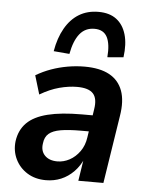

<svg xmlns="http://www.w3.org/2000/svg" viewBox="-54 -794 646 847"><g transform="rotate(5 269.0 -370.0)"><path d="M181 10Q133 10 98 -12Q63 -34 45.5 -70.5Q28 -107 33 -150Q40 -200 71.5 -231.5Q103 -263 163 -278Q223 -293 314 -293H376L366 -221H317Q261 -221 226.5 -215Q192 -209 174.5 -194Q157 -179 154 -150Q149 -117 168.5 -97Q188 -77 224 -77Q252 -77 278 -91Q304 -105 323 -131.5Q342 -158 347 -194L366 -320Q374 -368 354 -390Q334 -412 283 -412Q246 -412 204.5 -401Q163 -390 119 -364L94 -447Q126 -466 161 -478.5Q196 -491 233.5 -497.5Q271 -504 308 -504Q376 -504 418 -481Q460 -458 476.5 -413Q493 -368 482 -301L435 0H324L340 -103H344Q329 -67 304 -41.5Q279 -16 248 -3Q217 10 181 10ZM236 -554 166 -560Q176 -619 200.5 -662Q225 -705 262 -727.5Q299 -750 348 -750Q397 -750 427.5 -727Q458 -704 470.5 -661.5Q483 -619 475 -560L404 -554Q409 -613 393 -643.5Q377 -674 337 -674Q296 -674 271.5 -643.5Q247 -613 236 -554Z"/></g></svg>

Font: Nunito Sans 10pt SemiCondensed
Style: Bold Italic
Weight: 700
Width: 4
Italic angle: -9°
Designer: Vernon Adams
Foundry: Vernon Adams
Version: Version 3.101;gftools[0.9.27]